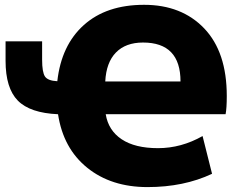

<svg xmlns="http://www.w3.org/2000/svg" viewBox="-20 -760 985 790"><path d="M2.9 -509.8V-589.8H153.3V-514.6Q153.3 -462.9 165 -445.3Q176.8 -427.7 215.8 -425.8Q232.4 -574.2 325.2 -657.2Q418 -740.2 572.8 -740.2Q727.5 -740.2 820.3 -643.1Q913.1 -545.9 913.1 -365.2Q913.1 -314.5 908.2 -290H415Q425.8 -223.6 480.5 -187Q535.2 -150.4 630.4 -150.4Q725.6 -150.4 813.5 -200.2L852.5 -44.9Q736.3 9.8 586.9 9.8Q437.5 9.8 338.9 -69.8Q240.2 -149.4 218.8 -290Q103.5 -294.9 53.2 -346.2Q2.9 -397.5 2.9 -509.8ZM413.1 -424.8H722.7Q722.7 -585 568.4 -585Q497.1 -585 457 -543.9Q417 -502.9 413.1 -424.8Z"/></svg>

Font: GenEi M Gothic v2 Black
Style: Regular
Weight: 900
Version: Version 2.0